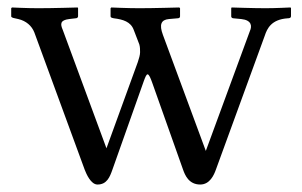

<svg xmlns="http://www.w3.org/2000/svg" viewBox="-20 -482 808 514"><path d="M241 12C266 12 274 -8 281 -28L365 -265C369 -276 372 -283 375 -283C379 -283 383 -273 387 -262L470 -28C475 -14 485 12 516 12C542 12 553 -14 558 -28L689 -387C695 -405 706 -430 750 -433C755 -433 759 -434 759 -439V-461L757 -462C757 -462 717 -460 691 -460C659 -460 600 -462 600 -462L599 -460V-438C599 -436 601 -433 605 -433L626 -431C654 -428 655 -412 649 -399L531 -78L416 -389C406 -416 411 -429 432 -431L455 -433C458 -433 462 -434 462 -438V-460L460 -462C460 -462 391 -460 353 -460C321 -460 278 -462 278 -462L276 -460V-438C276 -435 280 -434 285 -433C309 -430 330 -424 338 -402L353 -363C355 -356 355 -349 355 -342C355 -335 352 -325 349 -316L265 -85L148 -402C141 -418 141 -428 165 -431L182 -433C185 -433 189 -434 189 -439V-460L188 -462C188 -462 122 -460 82 -460C53 -460 12 -462 12 -462L10 -460V-438C10 -436 14 -434 20 -433L29 -431C50 -426 65 -413 72 -395L207 -27C211 -17 223 12 241 12Z"/></svg>

Font: Linux Libertine O C
Style: Regular
Weight: 400
Designer: Philipp H. Poll
Foundry: Philipp H. Poll
Version: Version 4.0.3